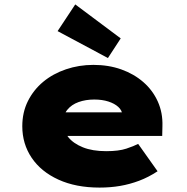

<svg xmlns="http://www.w3.org/2000/svg" viewBox="-20 -840 847 870"><path d="M431 10Q324 10 245 -26Q166 -62 123.5 -125Q81 -188 81 -268Q81 -331 106.5 -382Q132 -433 176 -469.5Q220 -506 279 -526Q338 -546 403 -546Q472 -546 529.5 -525.5Q587 -505 629.5 -468Q672 -431 695 -380Q718 -329 716 -268L715 -224H206L183 -331H554L535 -301V-319Q533 -340 516 -355.5Q499 -371 471 -380Q443 -389 407 -389Q368 -389 336 -377.5Q304 -366 285 -342.5Q266 -319 266 -284Q266 -248 289 -219Q312 -190 355.5 -172.5Q399 -155 461 -155Q518 -155 552.5 -166.5Q587 -178 606 -188L694 -64Q653 -37 610.5 -21Q568 -5 524 2.5Q480 10 431 10ZM469 -577 241 -699 321 -820 527 -666Z"/></svg>

Font: Lexend Mega Black
Style: Regular
Weight: 900
Version: Version 1.007